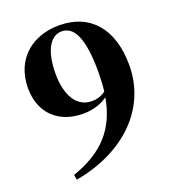

<svg xmlns="http://www.w3.org/2000/svg" viewBox="-141 -870 891 996"><g transform="rotate(-20 304.0 -372.0)"><path d="M325 -336C245 -336 196 -410 196 -533C196 -671 244 -730 300 -730C364 -730 408 -665 408 -467C408 -429 406 -394 402 -361C379 -344 355 -336 325 -336ZM112 20C387 -29 571 -206 571 -446C571 -645 471 -764 298 -764C157 -764 37 -679 36 -512C36 -370 130 -290 261 -290C318 -290 365 -307 397 -331C368 -166 278 -67 107 -8Z"/></g></svg>

Font: Noto Serif CJK JP Black
Style: Regular
Weight: 900
Designer: Ryoko NISHIZUKA 西塚涼子 (kana & ideographs); Frank Grießhammer (Latin, Greek & Cyrillic); Wenlong ZHANG 张文龙 (bopomofo); San
Foundry: Adobe Systems Incorporated
Version: Version 1.001;PS 1.001;hotconv 16.6.54;makeotf.lib2.5.65590